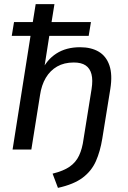

<svg xmlns="http://www.w3.org/2000/svg" viewBox="-20 -725 623 931"><path d="M261 186 235 117Q288 104 318 83Q348 62 363.5 29Q379 -4 385 -50L424 -293Q431 -337 423.5 -365.5Q416 -394 395 -408Q374 -422 338 -422Q291 -422 257 -402.5Q223 -383 202 -347.5Q181 -312 174 -263L132 0H41L128 -551H37L48 -618H139L153 -705H244L230 -618H421L410 -551H219L192 -379H181Q206 -435 253.5 -465.5Q301 -496 368 -496Q422 -496 458.5 -474.5Q495 -453 510.5 -408Q526 -363 515 -294L476 -53Q466 9 445 56.5Q424 104 381 136.5Q338 169 261 186Z"/></svg>

Font: Nunito Sans 12pt Medium
Style: Italic
Weight: 500
Italic angle: -9°
Designer: Vernon Adams
Foundry: Vernon Adams
Version: Version 3.101;gftools[0.9.27]